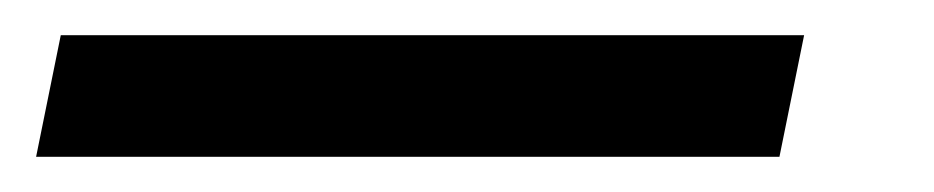

<svg xmlns="http://www.w3.org/2000/svg" viewBox="-108 32 530 109"><path d="M-87.5 121 -73.5 52H348.5L334.5 121Z"/></svg>

Font: Heraclito
Style: Italic
Weight: 400
Italic angle: -12°
Designer: Kostas Bartsokas (font) & Cristiano Sobral (main changes)
Foundry: Kostas Bartsokas (font) & Cristiano Sobral (main changes)
Version: Version 1.00;July 8, 2020;FontCreator 13.0.0.2655 64-bit